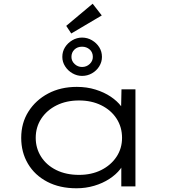

<svg xmlns="http://www.w3.org/2000/svg" viewBox="-20 -1002 913 1032"><path d="M391 10Q301 10 234 -25Q167 -60 130.5 -121.5Q94 -183 94 -261Q94 -341 133 -402.5Q172 -464 239 -499.5Q306 -535 393 -535Q447 -535 493.5 -520.5Q540 -506 575 -482.5Q610 -459 631.5 -430.5Q653 -402 656 -374L630 -379L633 -522H708V0H632V-142L651 -152Q649 -122 626.5 -93Q604 -64 568 -40.5Q532 -17 486.5 -3.5Q441 10 391 10ZM405 -62Q472 -62 524 -88Q576 -114 606 -159Q636 -204 636 -261Q636 -319 606.5 -364.5Q577 -410 524.5 -436Q472 -462 405 -462Q337 -462 284.5 -436Q232 -410 202 -364.5Q172 -319 172 -261Q172 -205 201 -159.5Q230 -114 282.5 -88Q335 -62 405 -62ZM421 -594Q394 -594 369.5 -608Q345 -622 330 -645.5Q315 -669 315 -696Q315 -725 329.5 -748Q344 -771 368.5 -785.5Q393 -800 421 -800Q450 -800 474.5 -785.5Q499 -771 513.5 -748Q528 -725 528 -696Q528 -669 513.5 -645.5Q499 -622 474.5 -608Q450 -594 421 -594ZM421 -642Q445 -642 462 -658Q479 -674 479 -696Q479 -721 462 -736Q445 -751 421 -751Q396 -751 380 -735.5Q364 -720 364 -696Q364 -674 381 -658Q398 -642 421 -642ZM363 -822 336 -863 478 -982 527 -919Z"/></svg>

Font: Lexend Peta Light
Style: Regular
Weight: 300
Version: Version 1.007